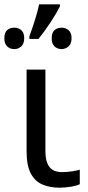

<svg xmlns="http://www.w3.org/2000/svg" viewBox="-41 -858 407 888"><path d="M169 -536V-158Q169 -110 187.5 -86Q206 -62 246 -62Q268 -62 291.5 -65.5Q315 -69 328 -73V-6Q314 1 287 5.5Q260 10 234 10Q190 10 155.5 -4.5Q121 -19 101.5 -55.5Q82 -92 82 -157V-536ZM236 -838V-828Q220 -796 192.5 -754.5Q165 -713 137 -678H95V-690Q106 -720 119.5 -762Q133 -804 140 -838ZM25 -730Q44 -730 57.5 -718.5Q71 -707 71 -681Q71 -656 57.5 -643.5Q44 -631 25 -631Q5 -631 -8 -643.5Q-21 -656 -21 -681Q-21 -707 -8 -718.5Q5 -730 25 -730ZM244 -730Q262 -730 276 -718.5Q290 -707 290 -681Q290 -656 276 -643.5Q262 -631 244 -631Q224 -631 211 -643.5Q198 -656 198 -681Q198 -707 211 -718.5Q224 -730 244 -730Z"/></svg>

Font: Noto Sans
Style: Regular
Weight: 400
Designer: Monotype Design Team
Foundry: Monotype Imaging Inc.
Version: Version 1.902